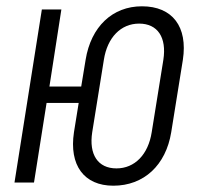

<svg xmlns="http://www.w3.org/2000/svg" viewBox="-20 -580 640 610"><path d="M340 10C437 10 507 -55 524 -160L561 -390C577 -495 528 -560 431 -560C337 -560 269 -495 252 -390L238 -305H137L175 -550H113L26 0H88L128 -253H230L215 -160C199 -55 247 10 340 10ZM350 -45C291 -45 262 -89 273 -160L310 -390C321 -461 364 -505 422 -505C481 -505 510 -461 499 -390L462 -160C451 -89 408 -45 350 -45Z"/></svg>

Font: JetBrains Mono ExtraLight
Style: Italic
Weight: 240
Italic angle: -9°
Monospace: yes
Designer: Philipp Nurullin, Konstantin Bulenkov
Foundry: JetBrains
Version: Version 2.305